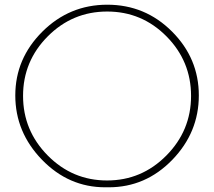

<svg xmlns="http://www.w3.org/2000/svg" viewBox="-20 -783 910 816"><path d="M442 13H427Q272 13 158.5 -104Q45 -221 45 -377.5Q45 -534 160 -648.5Q275 -763 436 -763Q597 -763 711 -649Q825 -535 825 -377.5Q825 -220 712 -103.5Q599 13 442 13ZM792 -375.5Q792 -523 687.5 -628.5Q583 -734 435.5 -734Q288 -734 183 -628.5Q78 -523 78 -375.5Q78 -228 183 -122Q288 -16 435 -16Q582 -16 687 -122Q792 -228 792 -375.5Z"/></svg>

Font: Poiret One
Style: Regular
Weight: 400
Designer: Denis Masharov
Foundry: Denis Masharov
Version: Version 1.001